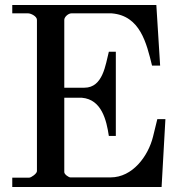

<svg xmlns="http://www.w3.org/2000/svg" viewBox="-20 -744 762 764"><path d="M91.8 -690.9C103 -690.9 127 -679.2 127 -665V-63C127 -53.2 104 -37.1 96.2 -37.1H28.8V0H623L638.2 -270H606L588.9 -200.2C569.8 -123 507.8 -38.1 419.9 -38.1H259.8C253.9 -38.1 235.8 -49.8 235.8 -59.1V-355H306.2C384.8 -348.1 403.8 -265.1 413.1 -203.1H440.9V-538.1H413.1C399.9 -487.8 390.1 -395 315.9 -395H235.8V-665C235.8 -676.8 252 -690.9 264.2 -690.9H423.8C538.1 -682.1 563 -571.8 585 -482.9H617.2L602.1 -724.1H28.8V-690.9Z"/></svg>

Font: MusGlyphs
Style: Regular
Weight: 400
Version: Version 2.1